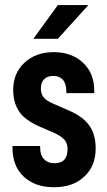

<svg xmlns="http://www.w3.org/2000/svg" viewBox="-20 -746 432 773"><path d="M30.3 -152.3V-158.2H141.6V-152.3Q141.6 -121.1 157.2 -105.5Q171.9 -88.9 199.2 -88.9Q226.6 -88.9 239.3 -103.5Q252 -117.2 252 -146.5Q252 -168 239.3 -183.6Q225.6 -198.2 200.2 -210L139.6 -236.3Q78.1 -263.7 56.6 -297.9Q33.2 -332 33.2 -384.8Q33.2 -451.2 78.1 -493.2Q124 -536.1 196.3 -536.1Q268.6 -536.1 314.5 -493.2Q359.4 -451.2 359.4 -380.9V-371.1H247.1V-377Q247.1 -408.2 233.4 -424.8Q218.8 -440.4 195.3 -440.4Q170.9 -440.4 158.2 -427.7Q144.5 -414.1 144.5 -389.6Q144.5 -368.2 155.3 -354.5Q166 -340.8 193.4 -329.1L257.8 -300.8Q314.5 -276.4 339.8 -240.2Q365.2 -204.1 365.2 -148.4Q365.2 -78.1 320.3 -36.1Q275.4 7.8 197.3 7.8Q121.1 7.8 75.2 -35.2Q30.3 -77.1 30.3 -152.3ZM212.9 -725.6H335.9L212.9 -589.8H114.3Z"/></svg>

Font: Dinish Condensed
Style: Bold
Weight: 700
Width: 3
Designer: Bert Driehuis
Foundry: Playbeing
Version: Version 3.006; git-39231f3c-release